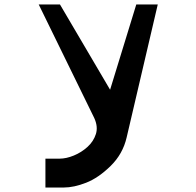

<svg xmlns="http://www.w3.org/2000/svg" viewBox="-20 -580 878 858"><path d="M183 258V129H246Q276 129 310 115Q344 101 371 76.5Q398 52 408.5 19Q419 -14 401 -53L153 -560H248L472 -179L589 -560H685L546 34Q529 108 474.5 161.5Q420 215 365 236.5Q310 258 265 258Z"/></svg>

Font: OpenDyslexic
Style: Regular
Weight: 400
Designer: Abbie Gonzalez
Version: Version 0.920;hotconv 1.0.109;makeotfexe 2.5.65596